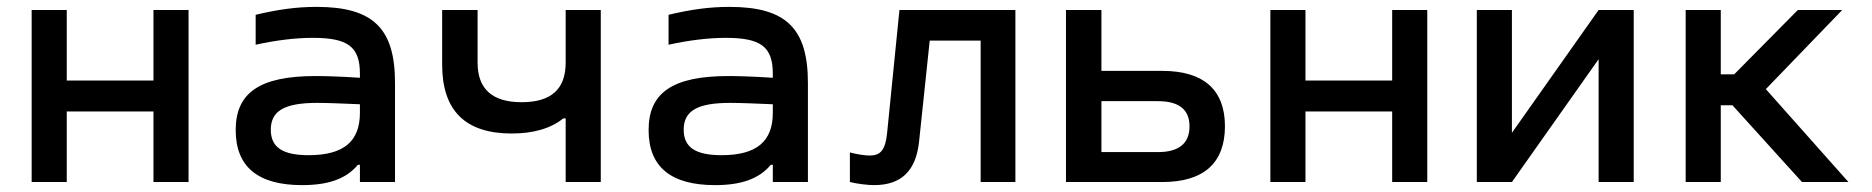

<svg xmlns="http://www.w3.org/2000/svg" viewBox="-20 -529 5440 558"><path d="M72 0H174V-205H426V0H528V-500H426V-295H174V-500H72Z M900 -509C840 -509 786 -501 723 -486V-399C782 -412 839 -419 889 -419C990 -419 1026 -394 1026 -315V-303C965 -307 921 -308 897 -308C734 -308 665 -259 665 -151C665 -43 731 9 858 9C934 9 986 -9 1020 -50H1026V0H1128V-288C1128 -446 1065 -509 900 -509ZM767 -152C767 -207 807 -230 902 -230C931 -230 981 -228 1026 -226V-201C1026 -119 980 -78 877 -78C801 -78 767 -101 767 -152Z M1726 0V-500H1624V-347C1624 -270 1582 -232 1496 -232C1411 -232 1368 -270 1368 -347V-500H1265V-341C1265 -207 1333 -141 1467 -141C1529 -141 1580 -155 1617 -185H1624V0Z M2100 -509C2040 -509 1986 -501 1923 -486V-399C1982 -412 2039 -419 2089 -419C2190 -419 2226 -394 2226 -315V-303C2165 -307 2121 -308 2097 -308C1934 -308 1865 -259 1865 -151C1865 -43 1931 9 2058 9C2134 9 2186 -9 2220 -50H2226V0H2328V-288C2328 -446 2265 -509 2100 -509ZM1967 -152C1967 -207 2007 -230 2102 -230C2131 -230 2181 -228 2226 -226V-201C2226 -119 2180 -78 2077 -78C2001 -78 1967 -101 1967 -152Z M2651 -117 2682 -411H2830V0H2931V-500H2594L2558 -141C2553 -92 2538 -77 2508 -77C2495 -77 2472 -80 2450 -86V0C2470 5 2501 9 2520 9C2601 9 2642 -34 2651 -117Z M3078 0H3358C3478 0 3540 -55 3540 -162C3540 -268 3478 -323 3358 -323H3181V-500H3078ZM3181 -87V-235H3345C3406 -235 3437 -211 3437 -162C3437 -112 3406 -87 3345 -87Z M3672 0H3774V-205H4026V0H4128V-500H4026V-295H3774V-500H3672Z M4272 0H4374L4626 -357V0H4728V-500H4626L4374 -143V-500H4272Z M4879 -500V0H4981V-223H5015L5217 0H5352L5112 -270L5334 -500H5205L5020 -313H4981V-500Z"/></svg>

Font: LT Wave Mono Medium
Style: Regular
Weight: 500
Designer: Daniel Lyons
Version: Version 2.5 (Glyphs App)